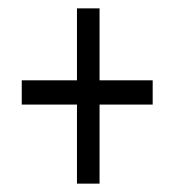

<svg xmlns="http://www.w3.org/2000/svg" viewBox="-20 -543 415 459"><path d="M164 -104H218V-293H345V-351H218V-523H164V-351H32V-293H164Z"/></svg>

Font: Inconsolata Condensed Thin
Style: Regular
Weight: 100
Width: 3
Monospace: yes
Designer: Raph Levien, Cyreal, Brenton Simpson
Foundry: Raph Levien, Cyreal, Google
Version: Version 3.100